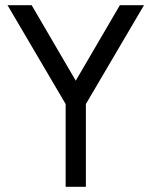

<svg xmlns="http://www.w3.org/2000/svg" viewBox="-20 -720 583 740"><path d="M9 -700 233 -319V0H311V-319L535 -700H442L272 -409L102 -700Z"/></svg>

Font: Unageo
Style: Regular
Weight: 400
Designer: Richard Sepsi
Foundry: Richard Sepsi
Version: Version 2.000